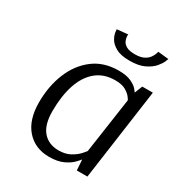

<svg xmlns="http://www.w3.org/2000/svg" viewBox="-166 -791 846 911"><g transform="rotate(30 257.5 -335.5)"><path d="M441 0H383L379 -58Q374 -51 358 -34.5Q342 -18 312 -4Q282 10 236 10Q159 10 112.5 -42.5Q66 -95 66 -191Q66 -279 95.5 -351.5Q125 -424 181.5 -467Q238 -510 319 -510Q363 -510 388 -498Q413 -486 424 -473Q435 -460 436 -457L453 -500H511ZM260 -39Q297 -39 323 -53.5Q349 -68 363.5 -84Q378 -100 382 -106L426 -409Q426 -411 416.5 -424Q407 -437 386 -449.5Q365 -462 328 -462Q266 -462 224.5 -427.5Q183 -393 162.5 -331Q142 -269 142 -186Q142 -112 173.5 -75.5Q205 -39 260 -39ZM345 -615Q375 -615 393 -624Q411 -633 420 -645.5Q429 -658 432 -667Q435 -676 435 -676L436 -681L495 -675Q495 -675 489 -660Q483 -645 466.5 -625.5Q450 -606 419 -591Q388 -576 339 -576Q290 -576 263.5 -591Q237 -606 226 -625.5Q215 -645 213.5 -660Q212 -675 212 -675L272 -681L271 -676Q271 -676 271.5 -667Q272 -658 277.5 -645.5Q283 -633 299 -624Q315 -615 345 -615Z"/></g></svg>

Font: Arsenal SC
Style: Italic
Weight: 400
Italic angle: -9.10001°
Designer: Andrij Shevchenko
Foundry: Stairsfor
Version: Version 2.001; ttfautohint (v1.8.4.7-5d5b)